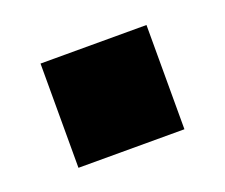

<svg xmlns="http://www.w3.org/2000/svg" viewBox="-49 -427 369 315"><g transform="rotate(-20 136.0 -269.0)"><path d="M43 -178V-360H228V-178Z"/></g></svg>

Font: Nunito Sans Black
Style: Regular
Weight: 900
Designer: Vernon Adams
Foundry: Vernon Adams
Version: Version 3.006; ttfautohint (v1.8.3)